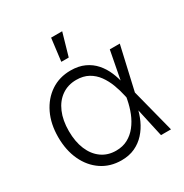

<svg xmlns="http://www.w3.org/2000/svg" viewBox="-176 -891 994 1040"><g transform="rotate(-30 321.0 -371.5)"><path d="M287.6 11.7Q217.3 11.7 164.1 -24.2Q110.8 -60.1 81.3 -123.3Q51.8 -186.5 51.8 -268.6Q51.8 -350.6 82 -413.6Q112.3 -476.6 166 -512.5Q219.7 -548.3 289.6 -548.3Q339.4 -548.3 376.2 -531.2Q413.1 -514.2 438.7 -484.9Q464.4 -455.6 480.2 -418.2Q496.1 -380.9 503.9 -340.3H526.4L532.2 -272L602.1 0H539.6L477.5 -281.2Q469.2 -319.8 455.3 -356.7Q441.4 -393.6 419.7 -423.6Q397.9 -453.6 366.2 -471.2Q334.5 -488.8 291 -488.8Q238.8 -488.8 199.7 -461.4Q160.6 -434.1 139.4 -384.5Q118.2 -335 118.2 -268.1Q118.2 -202.1 138.9 -152.6Q159.7 -103 198 -75.7Q236.3 -48.3 288.1 -48.3Q329.6 -48.3 361.3 -65.4Q393.1 -82.5 416.5 -112.3Q439.9 -142.1 454.8 -179.4Q469.7 -216.8 477.5 -257.8L531.7 -541H594.2L532.2 -269L526.9 -201.7H506.3Q497.6 -158.7 480 -120.1Q462.4 -81.5 435.5 -52Q408.7 -22.5 372.1 -5.4Q335.4 11.7 287.6 11.7ZM270.5 -613.8 288.1 -754.9H357.4L316.9 -613.8Z"/></g></svg>

Font: Inter 17pt Light
Style: Regular
Weight: 300
Version: Version 4.001;git-66647c0bb